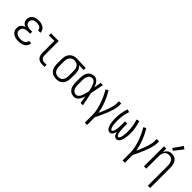

<svg xmlns="http://www.w3.org/2000/svg" viewBox="204 -2092 3593 3593"><g transform="rotate(45 2000.0 -295.5)"><path d="M247 8Q224 8 200.5 5.5Q177 3 154.5 -5Q132 -13 112 -26Q92 -39 78 -57.5Q64 -76 57 -99Q50 -122 50 -145Q50 -168 56 -189.5Q62 -211 76 -228Q90 -245 109 -257Q128 -269 149 -277Q131 -284 115 -295Q99 -306 87.5 -322Q76 -338 71 -357Q66 -376 66 -395Q66 -417 72 -438Q78 -459 91 -476.5Q104 -494 122.5 -506.5Q141 -519 161.5 -526Q182 -533 203.5 -535.5Q225 -538 247 -538Q268 -538 289.5 -535.5Q311 -533 331 -526Q351 -519 369 -507.5Q387 -496 400.5 -479Q414 -462 421 -441.5Q428 -421 428 -400Q428 -399 428 -398.5Q428 -398 428 -397H367Q367 -397 367 -397.5Q367 -398 367 -399Q367 -419 355.5 -437Q344 -455 326.5 -465.5Q309 -476 288.5 -479.5Q268 -483 247 -483Q226 -483 205 -479Q184 -475 166 -464Q148 -453 137.5 -434Q127 -415 127 -394Q127 -380 131 -365.5Q135 -351 144.5 -340Q154 -329 166.5 -322Q179 -315 193 -310.5Q207 -306 221.5 -304.5Q236 -303 250 -303H305V-248H250Q234 -248 217.5 -246.5Q201 -245 185.5 -240Q170 -235 156 -227Q142 -219 131.5 -206.5Q121 -194 116 -178.5Q111 -163 111 -147Q111 -131 116 -115.5Q121 -100 131.5 -88Q142 -76 155.5 -68Q169 -60 184.5 -55.5Q200 -51 215.5 -49Q231 -47 247 -47Q262 -47 277.5 -48.5Q293 -50 307.5 -54Q322 -58 335.5 -65Q349 -72 360 -82.5Q371 -93 377 -107Q383 -121 383 -137Q383 -137 383 -137Q383 -137 383 -137H444Q444 -137 444 -136.5Q444 -136 444 -136Q444 -113 436 -91Q428 -69 413 -52Q398 -35 378.5 -23Q359 -11 337 -4Q315 3 292.5 5.5Q270 8 247 8Z M874 0Q854 0 833 -3.5Q812 -7 793.5 -16Q775 -25 760 -40Q745 -55 736 -74Q727 -93 723.5 -113.5Q720 -134 720 -155V-475H575V-530H780V-155Q780 -135 785.5 -116Q791 -97 804 -82.5Q817 -68 836 -61.5Q855 -55 874 -55H934V0Z M1249 8Q1222 8 1195.5 2.5Q1169 -3 1146 -16.5Q1123 -30 1105.5 -50.5Q1088 -71 1077 -95.5Q1066 -120 1062 -146.5Q1058 -173 1058 -200V-330Q1058 -356 1062 -381.5Q1066 -407 1075.5 -430.5Q1085 -454 1101.5 -474.5Q1118 -495 1139.5 -509Q1161 -523 1186 -530.5Q1211 -538 1236 -538Q1240 -538 1243.5 -538Q1247 -538 1250 -538L1493 -530V-475L1367 -479Q1385 -467 1398 -450Q1411 -433 1419 -413Q1427 -393 1430.5 -372Q1434 -351 1434 -330V-200Q1434 -174 1430 -147.5Q1426 -121 1416 -96.5Q1406 -72 1389.5 -51.5Q1373 -31 1350.5 -17Q1328 -3 1302 2.5Q1276 8 1249 8ZM1249 -47Q1268 -47 1286 -51.5Q1304 -56 1319.5 -67Q1335 -78 1345.5 -93.5Q1356 -109 1362 -126.5Q1368 -144 1370.5 -162.5Q1373 -181 1373 -200V-330Q1373 -348 1371 -365.5Q1369 -383 1363.5 -399.5Q1358 -416 1348.5 -431.5Q1339 -447 1325.5 -458Q1312 -469 1295 -475Q1278 -481 1261 -482L1250 -483Q1248 -483 1245.5 -483Q1243 -483 1241 -483Q1223 -483 1205 -477Q1187 -471 1172.5 -460.5Q1158 -450 1147 -434.5Q1136 -419 1130 -402Q1124 -385 1121.5 -366.5Q1119 -348 1119 -330V-200Q1119 -181 1121.5 -162Q1124 -143 1131 -125.5Q1138 -108 1149.5 -92.5Q1161 -77 1177 -66.5Q1193 -56 1211.5 -51.5Q1230 -47 1249 -47Z M1721 8Q1695 8 1670 2Q1645 -4 1624.5 -19Q1604 -34 1589 -55Q1574 -76 1565.5 -100Q1557 -124 1553.5 -149.5Q1550 -175 1550 -200V-330Q1550 -355 1553.5 -380.5Q1557 -406 1565.5 -430Q1574 -454 1589 -475Q1604 -496 1624.5 -511Q1645 -526 1670 -532Q1695 -538 1721 -538Q1749 -538 1773.5 -523.5Q1798 -509 1815 -487Q1832 -465 1843.5 -439Q1855 -413 1864 -387Q1864 -388 1864 -389Q1864 -390 1865 -391V-395Q1871 -429 1876 -462.5Q1881 -496 1887 -530H1948Q1934 -465 1922 -399.5Q1910 -334 1896 -269Q1911 -202 1923.5 -134.5Q1936 -67 1950 0H1889Q1883 -37 1877 -74.5Q1871 -112 1865 -149Q1859 -131 1852 -113Q1845 -95 1836 -78.5Q1827 -62 1816 -46Q1805 -30 1790.5 -18Q1776 -6 1758 1Q1740 8 1721 8ZM1721 -47Q1743 -47 1761.5 -62Q1780 -77 1791.5 -96.5Q1803 -116 1810.5 -137.5Q1818 -159 1824 -180.5Q1830 -202 1835 -224.5Q1840 -247 1844 -269Q1840 -290 1835 -311.5Q1830 -333 1824 -354.5Q1818 -376 1810 -396.5Q1802 -417 1790.5 -436Q1779 -455 1761 -469Q1743 -483 1721 -483Q1703 -483 1686 -477.5Q1669 -472 1655.5 -460Q1642 -448 1633.5 -432.5Q1625 -417 1620 -400Q1615 -383 1613 -365.5Q1611 -348 1611 -330V-200Q1611 -182 1613 -164.5Q1615 -147 1620 -130Q1625 -113 1633.5 -97.5Q1642 -82 1655.5 -70Q1669 -58 1686 -52.5Q1703 -47 1721 -47Z M2205 205V0Q2205 -68 2190 -134Q2175 -200 2153 -264Q2131 -328 2102.5 -389.5Q2074 -451 2039 -509L2091 -538Q2152 -439 2194 -329.5Q2236 -220 2256 -106Q2270 -135 2283 -165Q2296 -195 2308 -225.5Q2320 -256 2331 -286.5Q2342 -317 2351 -348.5Q2360 -380 2366.5 -412Q2373 -444 2373 -477V-530H2434V-477Q2434 -445 2427.5 -414Q2421 -383 2412.5 -352Q2404 -321 2393.5 -291Q2383 -261 2371 -231.5Q2359 -202 2346.5 -173Q2334 -144 2321 -115Q2308 -86 2294 -57Q2280 -28 2266 0V205Z M2662 8Q2643 8 2626 -2.5Q2609 -13 2597.5 -29Q2586 -45 2578.5 -63Q2571 -81 2566 -99.5Q2561 -118 2557.5 -137.5Q2554 -157 2552 -176.5Q2550 -196 2549 -215Q2548 -234 2548 -254Q2548 -326 2560 -397.5Q2572 -469 2595 -538L2652 -521Q2630 -456 2619 -388.5Q2608 -321 2608 -253Q2608 -242 2608.5 -230.5Q2609 -219 2609.5 -208Q2610 -197 2611 -185.5Q2612 -174 2613 -163Q2614 -152 2615.5 -141Q2617 -130 2619.5 -119Q2622 -108 2625 -97Q2628 -86 2632.5 -75.5Q2637 -65 2645 -56Q2653 -47 2664 -47Q2676 -47 2684 -57Q2692 -67 2696.5 -78Q2701 -89 2704 -100.5Q2707 -112 2709 -123.5Q2711 -135 2713 -147Q2715 -159 2716 -170.5Q2717 -182 2717.5 -194Q2718 -206 2718.5 -217.5Q2719 -229 2719.5 -241Q2720 -253 2720 -265V-345H2780V-265Q2780 -253 2780.5 -241Q2781 -229 2781.5 -217.5Q2782 -206 2782.5 -194Q2783 -182 2784 -170.5Q2785 -159 2787 -147Q2789 -135 2791 -123.5Q2793 -112 2796 -100.5Q2799 -89 2803.5 -78Q2808 -67 2816 -57Q2824 -47 2836 -47Q2847 -47 2855 -56Q2863 -65 2867.5 -75.5Q2872 -86 2875 -97Q2878 -108 2880.5 -119Q2883 -130 2884.5 -141Q2886 -152 2887 -163Q2888 -174 2889 -185.5Q2890 -197 2890.5 -208Q2891 -219 2891.5 -230.5Q2892 -242 2892 -253Q2892 -321 2881 -388.5Q2870 -456 2848 -521L2905 -538Q2928 -469 2940 -397.5Q2952 -326 2952 -254Q2952 -234 2951 -215Q2950 -196 2948 -176.5Q2946 -157 2942.5 -137.5Q2939 -118 2934 -99.5Q2929 -81 2921.5 -63Q2914 -45 2902.5 -29Q2891 -13 2874 -2.5Q2857 8 2838 8Q2825 8 2813.5 3.5Q2802 -1 2793 -9.5Q2784 -18 2777.5 -28.5Q2771 -39 2766 -50Q2761 -61 2757 -72.5Q2753 -84 2750 -96Q2747 -84 2743 -72.5Q2739 -61 2734 -50Q2729 -39 2722.5 -28.5Q2716 -18 2707 -9.5Q2698 -1 2686.5 3.5Q2675 8 2662 8Z M3205 205V0Q3205 -68 3190 -134Q3175 -200 3153 -264Q3131 -328 3102.5 -389.5Q3074 -451 3039 -509L3091 -538Q3152 -439 3194 -329.5Q3236 -220 3256 -106Q3270 -135 3283 -165Q3296 -195 3308 -225.5Q3320 -256 3331 -286.5Q3342 -317 3351 -348.5Q3360 -380 3366.5 -412Q3373 -444 3373 -477V-530H3434V-477Q3434 -445 3427.5 -414Q3421 -383 3412.5 -352Q3404 -321 3393.5 -291Q3383 -261 3371 -231.5Q3359 -202 3346.5 -173Q3334 -144 3321 -115Q3308 -86 3294 -57Q3280 -28 3266 0V205Z M3873 205V-330Q3873 -349 3870.5 -367Q3868 -385 3862 -402.5Q3856 -420 3845.5 -436Q3835 -452 3820 -462.5Q3805 -473 3787 -478Q3769 -483 3750 -483Q3731 -483 3713 -478Q3695 -473 3680 -462.5Q3665 -452 3654.5 -436Q3644 -420 3638 -402.5Q3632 -385 3629.5 -367Q3627 -349 3627 -330V0H3566V-530H3627V-434Q3635 -457 3649 -477Q3663 -497 3682 -511.5Q3701 -526 3725 -532Q3749 -538 3773 -538Q3797 -538 3821.5 -531Q3846 -524 3865.5 -509Q3885 -494 3898.5 -472.5Q3912 -451 3920 -427.5Q3928 -404 3931 -379.5Q3934 -355 3934 -330V205ZM3742 -587 3698 -617 3823 -796 3877 -760Z"/></g></svg>

Font: Iosevka Term Light
Style: Regular
Weight: 300
Monospace: yes
Designer: Belleve Invis
Foundry: Belleve Invis
Version: Version 9.0.1; ttfautohint (v1.8.3)